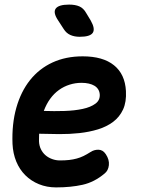

<svg xmlns="http://www.w3.org/2000/svg" viewBox="-20 -805 640 835"><path d="M440 -134.6Q456.1 -110.4 453.5 -86.7Q450.9 -62.9 434.8 -50.3Q390.1 -12.7 339.1 -1.4Q288.1 10 223.6 10Q183.6 10 149.5 -3.9Q115.5 -17.7 90.3 -42.7Q65.1 -67.7 50.7 -102.6Q36.4 -137.4 34.4 -179.4Q31.1 -265.9 51 -336.3Q70.9 -406.7 110.5 -456.5Q150.2 -506.4 208.1 -533.2Q266.1 -560 339.6 -560Q427.6 -560 475.7 -521.2Q523.8 -482.4 527.7 -409.2Q530.3 -361.5 515.2 -328.8Q500 -296.1 471.9 -275Q443.8 -254 406.1 -242.4Q368.3 -230.9 325.5 -226.2Q282.7 -221.5 237.5 -221.8Q192.3 -222.1 150.2 -223.4Q149.9 -215.6 149.8 -207.5Q149.6 -199.4 149.6 -191Q150.3 -171.6 157.9 -156.1Q165.5 -140.6 177.9 -129.9Q190.3 -119.2 206.7 -113.3Q223 -107.3 240.5 -107.3Q263.5 -107.3 280.8 -109.3Q298.1 -111.3 313.6 -115.5Q329 -119.6 343.3 -126.6Q357.6 -133.6 373.3 -143.6Q388.6 -154 407.9 -153.9Q427.3 -153.7 440 -134.6ZM170.5 -322.6Q215.7 -321 260.1 -322.4Q304.5 -323.8 339.3 -331.3Q374 -338.7 394.8 -354Q415.7 -369.2 413.8 -395Q412.8 -407.2 406.8 -416.6Q400.9 -426 390.7 -432.1Q380.6 -438.2 366.3 -441.5Q352 -444.8 334.7 -444.8Q307.9 -444.8 282.9 -436.9Q257.8 -429.1 236.4 -413.7Q214.9 -398.3 198.3 -375.4Q181.7 -352.6 170.5 -322.6ZM233.2 -715.5Q209.9 -749.9 222.2 -767.4Q234.6 -785 280.5 -785Q307.3 -785 325.1 -777.2Q342.8 -769.5 354.3 -749.2L374.4 -716Q395 -679.8 383.5 -662.4Q372 -645 326.7 -645Q303.7 -645 286.1 -652.8Q268.5 -660.5 257 -678.8Z"/></svg>

Font: Maple Mono
Style: Italic
Weight: 400
Italic angle: -10°
Monospace: yes
Designer: subframe7536
Version: Version 7.300